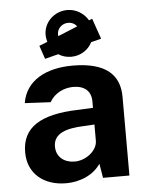

<svg xmlns="http://www.w3.org/2000/svg" viewBox="-55 -829 681 884"><g transform="rotate(-5 285.5 -387.0)"><path d="M168 -569 230 -585C247 -574 267 -568 289 -568C331 -568 368 -591 386 -627L433 -639L400 -734L385 -728C366 -761 330 -784 289 -784C229 -784 180 -737 180 -679C180 -668 182 -657 185 -646L147 -631ZM237 -676C237 -704 261 -725 288 -725C305 -725 320 -717 328 -705L238 -668C237 -671 237 -673 237 -676ZM291 -527C169 -527 74 -478 57 -374L176 -368C201 -411 244 -428 284 -429C338 -429 368 -403 368 -354V-325L304 -322C121 -318 39 -261 39 -148C39 -47 115 10 214 10C286 10 344 -20 375 -66L386 0H508V-364C508 -462 449 -527 291 -527ZM368 -173C368 -128 316 -86 263 -86C215 -86 178 -114 178 -163C178 -226 243 -242 316 -245L368 -248Z"/></g></svg>

Font: United Sans
Style: Bold
Weight: 700
Designer: Pablo Impallari, Rodrigo Fuenzalida (Modified by Dan O. Williams)
Version: Version 1.000;PS 001.000;hotconv 1.0.88;makeotf.lib2.5.64775